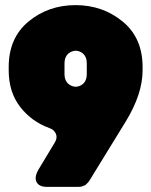

<svg xmlns="http://www.w3.org/2000/svg" viewBox="-20 -730 591 750"><path d="M537 -455Q537 -363 471 -255L345 -50Q343 -47 339 -40Q335 -33 333.5 -31Q332 -29 328.5 -23.5Q325 -18 323 -16.5Q321 -15 317.5 -11Q314 -7 311 -6Q308 -5 303.5 -3Q299 -1 294.5 -0.5Q290 0 284 0H163Q133 0 123 -18.5Q113 -37 130 -67L195 -175Q205 -192 198 -208Q191 -224 172 -230Q102 -256 58 -313.5Q14 -371 14 -455V-468Q14 -582 91.5 -646Q169 -710 275 -710Q381 -710 459 -646Q537 -582 537 -468ZM232 -441Q232 -410 254 -397.5Q276 -385 297.5 -397.5Q319 -410 319 -441V-482Q319 -513 297.5 -525.5Q276 -538 254 -525.5Q232 -513 232 -482Z"/></svg>

Font: LT Crewmate
Style: Regular
Weight: 400
Designer: Daniel Lyons
Foundry: LyonsType
Version: Version 1.001;FEAKit 1.0